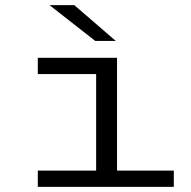

<svg xmlns="http://www.w3.org/2000/svg" viewBox="-20 -724 740 744"><path d="M126.5 0V-63H352.5V-437H126.5V-500H433.5V-63H653.5V0ZM349 -565.5 172 -704H268L428.5 -565.5Z"/></svg>

Font: Trispace SemiExpanded Light
Style: Regular
Weight: 300
Width: 6
Designer: Tyler Finck
Foundry: Etcetera Type Company
Version: Version 1.210; ttfautohint (v1.8.3)